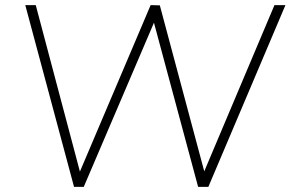

<svg xmlns="http://www.w3.org/2000/svg" viewBox="-20 -732 1144 752"><path d="M1098 -712 796 0H756L583 -643L308 0H270L79 -712H120L293 -60L570 -712L606 -711L780 -61L1055 -712Z"/></svg>

Font: Muli ExtraLight
Style: Italic
Weight: 275
Italic angle: -4.541°
Designer: Vernon Adams
Foundry: Vernon Adams
Version: Version 2.001